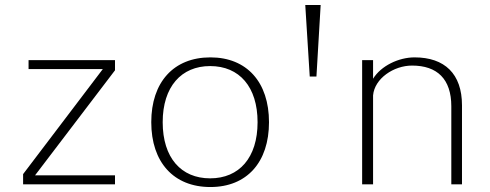

<svg xmlns="http://www.w3.org/2000/svg" viewBox="-20 -742 1973 773"><path d="M443 -36H121L443 -459V-500H95V-464H394L73 -41V0H443Z M589 -250C589 -89 679 11 827 11C974 11 1063 -89 1063 -250C1063 -411 974 -511 827 -511C679 -511 589 -411 589 -250ZM635 -250C635 -393 710 -476 826 -476C944 -476 1017 -392 1017 -250C1017 -107 943 -24 826 -24C709 -24 635 -107 635 -250Z M1227 -434H1254L1271 -722H1209Z M1482 -358C1488 -426 1565 -478 1639 -478C1740 -478 1797 -424 1797 -314V0H1840V-318C1840 -445 1770 -511 1649 -511C1585 -511 1514 -477 1482 -425V-500H1438V0H1482Z"/></svg>

Font: Perun ExtraLight
Style: Regular
Weight: 200
Foundry: Copyright (c) Stefan Peev, Context Ltd, 2016
Version: Version 1.089